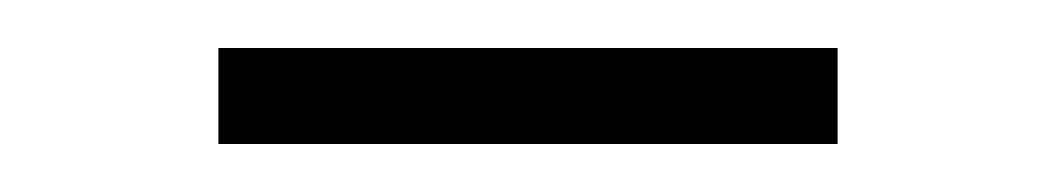

<svg xmlns="http://www.w3.org/2000/svg" viewBox="-20 -353 440 80"><path d="M71 -333H329V-293H71Z"/></svg>

Font: FiraGO ExtraLight
Style: Regular
Weight: 200
Designer: bBox Type
Foundry: bBox Type GmbH
Version: Version 1.001